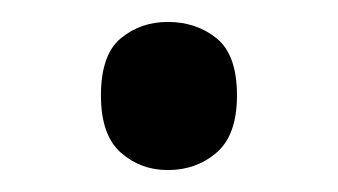

<svg xmlns="http://www.w3.org/2000/svg" viewBox="-20 -440 308 175"><path d="M72 -353Q72 -390 90 -405Q108 -420 133 -420Q159 -420 177.5 -405Q196 -390 196 -353Q196 -317 177.5 -301Q159 -285 133 -285Q108 -285 90 -301Q72 -317 72 -353Z"/></svg>

Font: Noto Sans Cypro Minoan
Style: Regular
Weight: 400
Designer: David Williams
Foundry: David Williams
Version: Version 1.503; ttfautohint (v1.8.4.7-5d5b)